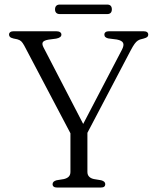

<svg xmlns="http://www.w3.org/2000/svg" viewBox="-20 -840 701 860"><path d="M361.5 -226 310 -215.5 88.5 -636Q81 -649.5 74.8 -655.2Q68.5 -661 57.5 -664L40.5 -667.5Q28.5 -670.5 24.5 -674.8Q20.5 -679 20.5 -685Q20.5 -692 25.8 -696Q31 -700 41 -700H232Q243 -700 249 -696Q255 -692 255 -685Q255 -671.5 231.5 -667L197.5 -662.5Q177 -659 172 -651.2Q167 -643.5 174.5 -628.5L365 -261L331 -243.5L525.5 -616Q536.5 -636.5 531.5 -647.5Q526.5 -658.5 503.5 -663L464.5 -668Q456.5 -670 452 -674Q447.5 -678 447.5 -685Q447.5 -692 452.8 -696Q458 -700 468 -700H623Q633.5 -700 638.8 -696Q644 -692 644 -685Q644 -679 640.2 -675Q636.5 -671 624 -667.5L616.5 -665.5Q605.5 -663.5 597.8 -658.5Q590 -653.5 582.8 -643.5Q575.5 -633.5 565.5 -614.5ZM295.5 -258 371.5 -258.5V-70Q371.5 -57 379 -49Q386.5 -41 400.5 -38L433.5 -32.5Q451.5 -27.5 451.5 -15Q451.5 -8 446.8 -4Q442 0 431.5 0H235.5Q225.5 0 220.5 -4Q215.5 -8 215.5 -15Q215.5 -27.5 233 -32.5L266.5 -38Q281 -41.5 288.2 -49.2Q295.5 -57 295.5 -70ZM226.5 -798Q226.5 -808.5 232 -814Q237.5 -819.5 247.5 -819.5H460.5Q470.5 -819.5 475.8 -814Q481 -808.5 481 -798Q481 -788 475.8 -782.5Q470.5 -777 460.5 -777H247.5Q237.5 -777 232 -782.5Q226.5 -788 226.5 -798Z"/></svg>

Font: Fraunces 48pt Soft Wonky Light
Style: Regular
Weight: 300
Version: Version 1.000;[b76b70a41]